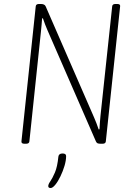

<svg xmlns="http://www.w3.org/2000/svg" viewBox="-20 -722 695 967"><path d="M103 2Q87 2 88 -10L160 -690Q161 -702 177 -702H185Q205 -702 210 -690L454 -130Q460 -116 465.5 -102Q471 -88 477 -70L481 -71Q482 -88 483 -103.5Q484 -119 486 -138L545 -690Q546 -702 562 -702H570Q587 -702 585 -690L513 -10Q512 2 496 2H488Q476 2 471 -0.5Q466 -3 463 -10L219 -570Q213 -584 207.5 -598Q202 -612 196 -630L192 -629Q191 -612 189.5 -597.5Q188 -583 186 -561L128 -10Q127 2 111 2ZM235 225Q223 225 223 215Q223 206 233.5 191Q244 176 256.5 147Q269 118 274 67Q276 51 295 51Q313 51 313 64Q313 86 305 113Q297 140 284.5 166Q272 192 258.5 208.5Q245 225 235 225Z"/></svg>

Font: Asap Semi Condensed Semi Condensed Thin
Style: Italic
Weight: 100
Width: 4
Italic angle: -6°
Designer: Pablo Cosgaya
Foundry: Omnibus-Type
Version: Version 3.001; ttfautohint (v1.8.4.7-5d5b)